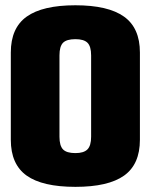

<svg xmlns="http://www.w3.org/2000/svg" viewBox="-20 -701 578 728"><path d="M266 7.5Q141 7.5 81 -35.2Q21 -78 21 -171V-502Q21 -595 81.2 -638Q141.5 -681 265.8 -681Q390 -681 450.2 -638Q510.5 -595 510.5 -502V-171Q510.5 -78 450.5 -35.2Q390.5 7.5 266 7.5ZM266 -120.5Q297.5 -120.5 311.5 -134.5Q325.5 -148.5 325.5 -182.5V-491Q325.5 -525 311.8 -538.8Q298 -552.5 266 -552.5Q232.5 -552.5 219 -538.8Q205.5 -525 205.5 -491V-182.5Q205.5 -148.5 219 -134.5Q232.5 -120.5 266 -120.5Z"/></svg>

Font: Anybody ExtraBold
Style: Regular
Weight: 800
Designer: Tyler Finck
Foundry: Etcetera Type Company
Version: Version 1.010; ttfautohint (v1.8.3) -l 8 -r 50 -G 200 -x 14 